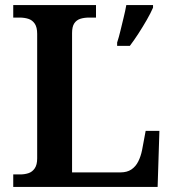

<svg xmlns="http://www.w3.org/2000/svg" viewBox="-20 -734 682 754"><path d="M32 0V-49H59Q77 -49 92 -54Q107 -59 116.5 -73Q126 -87 126 -112V-601Q126 -627 116.5 -641Q107 -655 91.5 -660Q76 -665 56 -665H32V-714H357V-665H331Q310 -665 295 -660Q280 -655 271.5 -642Q263 -629 263 -604V-57H453Q479 -57 496 -68.5Q513 -80 523 -100Q533 -120 538 -145L552 -220H606L599 0ZM440 -567Q447 -588 453 -613.5Q459 -639 465.5 -665Q472 -691 476 -714H581V-704Q572 -683 556.5 -656Q541 -629 523.5 -602Q506 -575 490 -554H440Z"/></svg>

Font: Noto Serif Khmer SemiBold
Style: Regular
Weight: 600
Version: Version 2.003